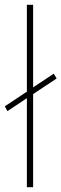

<svg xmlns="http://www.w3.org/2000/svg" viewBox="-37 -780 256 800"><path d="M75 0V-371L-6 -317L-17 -337L75 -398V-760H101V-416L187 -473L199 -453L101 -388V0Z"/></svg>

Font: Noto Sans Gujarati UI ExtraCondensed Thin
Style: Regular
Weight: 100
Width: 2
Designer: Jelle Bosma - Monotype Design Team, Universal Thirst
Foundry: Monotype Imaging Inc.
Version: Version 2.106; ttfautohint (v1.8.4.7-5d5b)